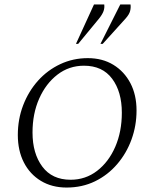

<svg xmlns="http://www.w3.org/2000/svg" viewBox="-20 -832 693 862"><path d="M279 10Q213 10 163.5 -20Q114 -50 87 -103Q60 -156 60 -226Q60 -297 84 -359.5Q108 -422 150.5 -469.5Q193 -517 250.5 -544Q308 -571 374 -571Q440 -571 489 -541Q538 -511 565.5 -458.5Q593 -406 593 -336Q593 -268 570.5 -206Q548 -144 506 -95Q464 -46 406.5 -18Q349 10 279 10ZM297 -25Q364 -25 416 -65Q468 -105 497.5 -173Q527 -241 527 -326Q527 -420 483.5 -478.5Q440 -537 357 -537Q290 -537 238 -497Q186 -457 156 -389.5Q126 -322 126 -237Q126 -143 170 -84Q214 -25 297 -25ZM321 -635 402 -812H448Q450 -797 445 -782.5Q440 -768 425 -749L331 -635ZM431 -635 520 -812H566Q568 -797 564 -782Q560 -767 544 -749L441 -635Z"/></svg>

Font: Spectral SC Light
Style: Italic
Weight: 300
Italic angle: -10°
Designer: Jean-Baptiste Levee
Foundry: Production Type
Version: Version 2.001